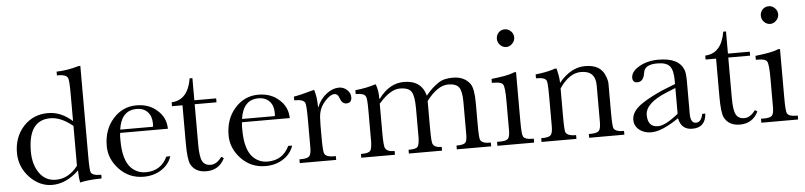

<svg xmlns="http://www.w3.org/2000/svg" viewBox="-42 -892 4668 1113"><g transform="rotate(-5 2291.5 -335.5)"><path d="M376 -514Q376 -596 369 -609Q358 -629 316 -629H306V-651Q367 -652 435 -672H446V-148Q446 -62 452 -52Q462 -33 505 -33H512V-12L505 -11Q440 -11 386 1Q380 -27 380 -60V-70Q306 1 224 1Q152 1 95 -57Q36 -119 36 -202Q36 -293 92 -355Q149 -416 234 -416Q311 -416 376 -357ZM376 -329Q308 -385 246 -385Q117 -385 117 -203Q117 -127 152 -77Q187 -27 248 -27Q322 -27 376 -97Z M642 -265 641 -256Q640 -251 640 -243Q640 -235 640 -222Q640 -107 686 -60Q721 -25 771 -25Q859 -25 897 -105H920Q904 -57 859.5 -28.5Q815 0 757 0Q672 0 615 -60Q558 -120 558 -196Q558 -291 613 -353Q668 -416 750 -416Q823 -416 870 -373Q919 -331 920 -265ZM835 -284Q836 -289 836 -294Q836 -299 836 -304Q836 -346 812.5 -370.5Q789 -395 749 -395Q660 -395 644 -284Z M1087 -393V-157Q1087 -87 1101 -61Q1115 -35 1150 -35Q1184 -35 1214 -76L1228 -67Q1195 0 1121 0Q1056 0 1030 -50Q1016 -80 1016 -172V-393H955V-416Q1050 -420 1071 -545H1087V-416H1214V-393Z M1351 -265 1350 -256Q1349 -251 1349 -243Q1349 -235 1349 -222Q1349 -107 1395 -60Q1430 -25 1480 -25Q1568 -25 1606 -105H1629Q1613 -57 1568.5 -28.5Q1524 0 1466 0Q1381 0 1324 -60Q1267 -120 1267 -196Q1267 -291 1322 -353Q1377 -416 1459 -416Q1532 -416 1579 -373Q1628 -331 1629 -265ZM1544 -284Q1545 -289 1545 -294Q1545 -299 1545 -304Q1545 -346 1521.5 -370.5Q1498 -395 1458 -395Q1369 -395 1353 -284Z M1784 -416Q1798 -372 1798 -314H1800Q1818 -359 1854 -387.5Q1890 -416 1929 -416Q1955 -416 1975 -397.5Q1995 -379 1995 -355Q1995 -321 1963 -321Q1938 -321 1926 -357Q1918 -381 1899 -381Q1875 -381 1844 -347Q1816 -316 1809 -283Q1803 -260 1803 -209V-137Q1803 -53 1810 -42Q1821 -22 1862 -22H1876V0H1664V-22H1674Q1710 -22 1721.5 -34Q1733 -46 1733 -85V-250Q1733 -333 1726 -346Q1716 -365 1674 -365H1664V-387Q1699 -392 1777 -414Z M2143 -416Q2156 -378 2156 -340V-331H2159Q2221 -416 2306 -416Q2408 -416 2432 -325Q2452 -350 2471.5 -367.5Q2491 -385 2508.5 -396Q2526 -407 2546 -411.5Q2566 -416 2590 -416Q2658 -416 2691 -370Q2711 -342 2711 -257V-137Q2711 -52 2717 -43Q2728 -22 2770 -22H2778V0H2578V-22H2582Q2620 -22 2631 -35Q2640 -46 2640 -84V-270Q2640 -333 2623 -356Q2606 -379 2560 -379Q2499 -379 2434 -294V-137Q2434 -52 2441 -43Q2451 -22 2489 -22H2492V0H2299V-22H2304Q2343 -22 2353 -35Q2361 -46 2363 -84V-247Q2363 -251 2363 -256Q2363 -329 2347 -354Q2331 -380 2279 -380Q2225 -380 2162 -309L2156 -303V-137Q2156 -53 2164 -43Q2175 -22 2214 -22H2218V0H2022V-22H2027Q2066 -22 2077 -35Q2085 -46 2087 -84V-257Q2087 -266 2087 -274Q2087 -340 2080 -351Q2071 -370 2027 -370H2022V-393Q2055 -396 2084 -402Q2113 -408 2138 -416Z M2865 -618Q2865 -639 2879 -654Q2893 -669 2916 -669Q2935 -669 2950.5 -654Q2966 -639 2966 -618Q2966 -597 2950.5 -581.5Q2935 -566 2916 -566Q2895 -566 2880 -581.5Q2865 -597 2865 -618ZM2959 -136Q2959 -55 2966 -42Q2976 -23 3017 -23H3028V0H2814V-23H2830Q2866 -23 2877.5 -34Q2889 -45 2889 -84V-256Q2889 -333 2879 -350Q2870 -366 2827 -366H2814V-389Q2856 -394 2889 -399.5Q2922 -405 2948 -416H2959Z M3195 -416Q3199 -399 3203 -378.5Q3207 -358 3208 -332Q3277 -416 3361 -416Q3452 -416 3477 -346Q3487 -321 3487 -301V-136Q3487 -55 3493 -42Q3505 -22 3547 -22H3553V0H3348V-22H3358Q3394 -22 3406 -33.5Q3418 -45 3418 -85V-299Q3418 -384 3334 -384Q3265 -384 3208 -299V-136Q3208 -52 3214 -42Q3227 -22 3268 -22H3274V0H3071V-22H3079Q3114 -22 3126 -33.5Q3138 -45 3138 -85V-256Q3138 -340 3132 -351Q3123 -370 3079 -370H3071V-393Q3129 -399 3172 -412L3181 -416Z M4031 -81Q4026 0 3949 0Q3884 0 3871 -68Q3772 0 3710 0Q3668 0 3640 -23Q3612 -46 3612 -81Q3612 -133 3679 -176Q3727 -207 3795 -237L3871 -267V-287Q3871 -348 3851 -371.5Q3831 -395 3779 -395Q3706 -395 3699 -351L3697 -340Q3688 -296 3655 -296Q3627 -296 3627 -325Q3627 -360 3674 -388Q3722 -416 3787 -416Q3908 -416 3934 -341Q3941 -324 3941 -276V-87Q3941 -33 3973 -33Q4004 -33 4013 -81ZM3817 -222Q3692 -171 3692 -102Q3692 -32 3752 -32Q3795 -32 3871 -94V-244Z M4192 -393V-157Q4192 -87 4206 -61Q4220 -35 4255 -35Q4289 -35 4319 -76L4333 -67Q4300 0 4226 0Q4161 0 4135 -50Q4121 -80 4121 -172V-393H4060V-416Q4155 -420 4176 -545H4192V-416H4319V-393Z M4401 -618Q4401 -639 4415 -654Q4429 -669 4452 -669Q4471 -669 4486.5 -654Q4502 -639 4502 -618Q4502 -597 4486.5 -581.5Q4471 -566 4452 -566Q4431 -566 4416 -581.5Q4401 -597 4401 -618ZM4495 -136Q4495 -55 4502 -42Q4512 -23 4553 -23H4564V0H4350V-23H4366Q4402 -23 4413.5 -34Q4425 -45 4425 -84V-256Q4425 -333 4415 -350Q4406 -366 4363 -366H4350V-389Q4392 -394 4425 -399.5Q4458 -405 4484 -416H4495Z"/></g></svg>

Font: New Athena Unicode
Style: Regular
Weight: 400
Designer: J. Rusten 1997; rev. by R. Hancock 2001, 2002, rev. by D. Mastronarde 2002-2021
Foundry: GreekKeys New Athena Unicode
Version: Version 5.008